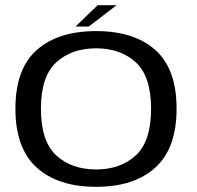

<svg xmlns="http://www.w3.org/2000/svg" viewBox="-20 -716 762 741"><path d="M351 5Q204 5 121.8 -69.2Q39.5 -143.5 39.5 -296.5Q39.5 -450 121.8 -523Q204 -596 351 -596Q497.5 -596 579.5 -523Q661.5 -450 661.5 -296.5Q661.5 -143.5 579.5 -69.2Q497.5 5 351 5ZM351 -62Q445 -62 504 -116.2Q563 -170.5 563 -296Q563 -421.5 504 -475.5Q445 -529.5 351 -529.5Q256.5 -529.5 197.2 -475.5Q138 -421.5 138 -296Q138 -170.5 197.2 -116.2Q256.5 -62 351 -62ZM271.5 -613.5 357 -696H430L322.5 -613.5Z"/></svg>

Font: Anybody ExtraExpanded
Style: Regular
Weight: 400
Width: 8
Designer: Tyler Finck
Foundry: Etcetera Type Company
Version: Version 1.010; ttfautohint (v1.8.3) -l 8 -r 50 -G 200 -x 14 